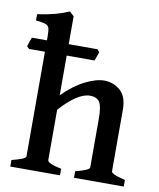

<svg xmlns="http://www.w3.org/2000/svg" viewBox="-85 -824 740 891"><g transform="rotate(10 285.5 -378.5)"><path d="M24.4 0V-30.8Q56.6 -39.1 73.5 -45.9Q90.3 -52.7 90.3 -60.5V-552.7H15.6L4.4 -563.5Q6.8 -571.3 11.5 -585Q16.1 -598.6 19.5 -606.4H90.3V-624Q90.3 -651.4 86.9 -663.6Q83.5 -675.8 69.8 -680.4Q56.2 -685.1 24.4 -688.5V-717.8Q75.2 -725.6 107.2 -734.1Q139.2 -742.7 172.4 -756.8L192.9 -737.8V-606.4H328.1L338.9 -594.2L324.2 -552.7H192.9V-365.7Q244.1 -417 295.7 -442.9Q347.2 -468.8 385.3 -468.8Q427.2 -468.8 460.2 -441.2Q493.2 -413.6 493.2 -349.6V-60.5Q493.2 -54.2 506.8 -47.4Q520.5 -40.5 559.1 -30.8V0H324.7V-30.8Q359.9 -40 375.2 -47.1Q390.6 -54.2 390.6 -60.5V-289.6Q390.6 -349.1 377 -368.7Q363.3 -388.2 333 -388.2Q273.9 -388.2 192.9 -297.4V-60.5Q192.9 -44.4 258.8 -30.8V0Z"/></g></svg>

Font: David Libre Medium
Style: Regular
Weight: 500
Designer: Ismar David, J. Victor Gaultney, Annie Olsen and Meir Sadan
Foundry: Monotype Imaging Inc. & SIL International
Version: Version 1.100; ttfautohint (v1.8.4.7-5d5b)